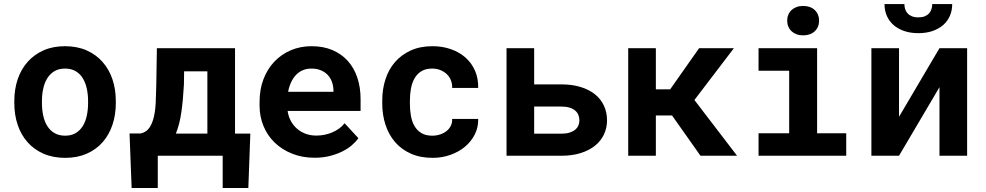

<svg xmlns="http://www.w3.org/2000/svg" viewBox="-20 -765 4841 943"><path d="M50.3 -269Q50.3 -326.7 66.9 -375.7Q83.5 -424.8 115.5 -460.9Q147.5 -497.1 193.6 -517.6Q239.7 -538.1 299.3 -538.1Q358.9 -538.1 405.3 -517.6Q451.7 -497.1 483.6 -460.9Q515.6 -424.8 532.2 -375.7Q548.8 -326.7 548.8 -269V-258.8Q548.8 -200.7 532.2 -151.6Q515.6 -102.5 483.9 -66.4Q452.1 -30.3 405.8 -10Q359.4 10.3 300.3 10.3Q240.7 10.3 194.1 -10Q147.5 -30.3 115.5 -66.4Q83.5 -102.5 66.9 -151.6Q50.3 -200.7 50.3 -258.8ZM186 -258.8Q186 -225.6 192.4 -196.5Q198.7 -167.5 212.4 -145.8Q226.1 -124 247.8 -111.3Q269.5 -98.6 300.3 -98.6Q330.1 -98.6 351.6 -111.3Q373 -124 386.5 -145.8Q399.9 -167.5 406.2 -196.5Q412.6 -225.6 412.6 -258.8V-269Q412.6 -301.3 406.2 -330.1Q399.9 -358.9 386.5 -380.9Q373 -402.8 351.6 -415.5Q330.1 -428.2 299.3 -428.2Q269 -428.2 247.6 -415.5Q226.1 -402.8 212.4 -380.9Q198.7 -358.9 192.4 -330.1Q186 -301.3 186 -269Z M670.9 -109.4Q698.7 -115.7 713.6 -137.5Q728.5 -159.2 735.8 -191.4Q743.2 -223.6 744.9 -264.2Q746.6 -304.7 747.6 -349.6L750.5 -528.3H1134.3V-108.9H1209.5L1199.7 158.2H1073.7V0H754.9V158.2H626.5L616.2 -109.4ZM883.3 -349.6Q879.4 -275.4 870.8 -214.8Q862.3 -154.3 843.8 -108.9H998.5V-414.6H884.3Z M1525.4 9.8Q1464.4 9.8 1414.6 -10.3Q1364.7 -30.3 1329.1 -64.7Q1293.5 -99.1 1274.2 -145.8Q1254.9 -192.4 1254.9 -245.6V-265.1Q1254.9 -325.7 1273.9 -375.7Q1293 -425.8 1327.1 -461.9Q1361.3 -498 1408.2 -518.1Q1455.1 -538.1 1510.3 -538.1Q1567.4 -538.1 1612.1 -519.3Q1656.7 -500.5 1687.7 -466.3Q1718.8 -432.1 1734.9 -384Q1751 -335.9 1751 -277.8V-220.2H1392.6Q1396.5 -193.4 1408.4 -171.1Q1420.4 -148.9 1439 -132.8Q1457.5 -116.7 1481.4 -107.9Q1505.4 -99.1 1533.7 -99.1Q1553.7 -99.1 1573.5 -103Q1593.3 -106.9 1611.3 -114.5Q1629.4 -122.1 1645 -133.3Q1660.6 -144.5 1672.4 -159.7L1740.2 -86.4Q1727.5 -68.4 1707.3 -51Q1687 -33.7 1659.4 -20.3Q1631.8 -6.8 1598.1 1.5Q1564.5 9.8 1525.4 9.8ZM1509.3 -428.2Q1486.3 -428.2 1467.3 -420.2Q1448.2 -412.1 1433.8 -397Q1419.4 -381.8 1409.7 -360.8Q1399.9 -339.8 1395 -314H1617.7V-324.7Q1616.7 -346.2 1609.4 -365.2Q1602.1 -384.3 1588.4 -398.2Q1574.7 -412.1 1554.9 -420.2Q1535.2 -428.2 1509.3 -428.2Z M2103 -98.6Q2123 -98.6 2141.1 -104.5Q2159.2 -110.4 2172.9 -121.1Q2186.5 -131.8 2194.1 -147Q2201.7 -162.1 2200.7 -180.7H2328.6Q2329.6 -139.6 2311.8 -104.5Q2293.9 -69.3 2263.2 -43.9Q2232.4 -18.6 2191.7 -4.2Q2150.9 10.3 2105.5 10.3Q2043.9 10.3 1997.6 -10.5Q1951.2 -31.2 1920.2 -67.4Q1889.2 -103.5 1873.3 -152.1Q1857.4 -200.7 1857.4 -256.3V-271Q1857.4 -326.7 1873 -375.2Q1888.7 -423.8 1919.9 -460Q1951.2 -496.1 1997.3 -517.1Q2043.5 -538.1 2104.5 -538.1Q2153.3 -538.1 2194.8 -523.4Q2236.3 -508.8 2266.4 -482.2Q2296.4 -455.6 2313 -417.7Q2329.6 -379.9 2328.6 -333H2200.7Q2201.7 -352.5 2194.8 -370.1Q2188 -387.7 2174.8 -400.4Q2161.6 -413.1 2143.1 -420.7Q2124.5 -428.2 2102.5 -428.2Q2070.3 -428.2 2049.3 -415Q2028.3 -401.9 2015.9 -379.9Q2003.4 -357.9 1998.3 -329.6Q1993.2 -301.3 1993.2 -271V-256.3Q1993.2 -225.6 1998 -197Q2002.9 -168.5 2015.4 -146.7Q2027.8 -125 2049.1 -111.8Q2070.3 -98.6 2103 -98.6Z M2603.5 -350.6H2736.8Q2790 -350.6 2832 -337.6Q2874 -324.7 2902.6 -301.5Q2931.2 -278.3 2946.3 -245.8Q2961.4 -213.4 2961.4 -174.3Q2961.4 -136.7 2946.3 -104.7Q2931.2 -72.8 2902.6 -49.6Q2874 -26.4 2832 -13.2Q2790 0 2736.8 0H2467.8V-528.3H2603.5ZM2603.5 -241.7V-108.4H2736.8Q2760.7 -108.4 2777.6 -113.8Q2794.4 -119.1 2805.2 -128.2Q2815.9 -137.2 2820.8 -148.9Q2825.7 -160.6 2825.7 -173.8Q2825.7 -187.5 2820.8 -200Q2815.9 -212.4 2805.2 -221.7Q2794.4 -231 2777.6 -236.3Q2760.7 -241.7 2736.8 -241.7Z M3280.8 -197.8H3201.2V0H3065.4V-528.3H3201.2V-326.2H3271.5L3413.6 -528.3H3584.5L3390.6 -273.9L3600.1 0H3420.4Z M3705.6 -528.3H3993.2V-110.4H4136.2V0H3705.6V-110.4H3856V-417.5H3705.6ZM3846.2 -663.6Q3846.2 -679.2 3851.8 -692.6Q3857.4 -706.1 3867.7 -715.6Q3877.9 -725.1 3892.3 -730.5Q3906.7 -735.8 3924.3 -735.8Q3960.4 -735.8 3981.7 -715.6Q4002.9 -695.3 4002.9 -663.6Q4002.9 -631.8 3981.7 -611.6Q3960.4 -591.3 3924.3 -591.3Q3906.7 -591.3 3892.3 -596.7Q3877.9 -602.1 3867.7 -611.6Q3857.4 -621.1 3851.8 -634.5Q3846.2 -647.9 3846.2 -663.6Z M4594.2 -528.3H4730V0H4594.2V-336.9L4395.5 0H4259.8V-528.3H4395.5V-191.4ZM4656.7 -745.1Q4656.7 -713.4 4645.3 -687Q4633.8 -660.6 4612.1 -641.8Q4590.3 -623 4559.6 -612.5Q4528.8 -602.1 4490.7 -602.1Q4452.1 -602.1 4421.4 -612.5Q4390.6 -623 4368.9 -641.8Q4347.2 -660.6 4335.7 -687Q4324.2 -713.4 4324.2 -745.1H4421.9Q4421.9 -732.4 4425.5 -720.5Q4429.2 -708.5 4437.5 -699.5Q4445.8 -690.4 4458.7 -685.1Q4471.7 -679.7 4490.7 -679.7Q4509.3 -679.7 4522.2 -685.1Q4535.2 -690.4 4543.2 -699.5Q4551.3 -708.5 4554.9 -720.5Q4558.6 -732.4 4558.6 -745.1Z"/></svg>

Font: Roboto Mono
Style: Bold
Weight: 700
Designer: Google
Version: Version 2.000985; 2015; ttfautohint (v1.3)